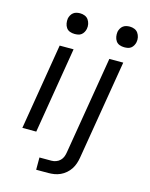

<svg xmlns="http://www.w3.org/2000/svg" viewBox="-137 -819 874 1120"><g transform="rotate(15 300.0 -259.0)"><path d="M52 0 138 -520H222L136 0ZM204 -608Q189 -608 175.5 -613Q162 -618 154 -629.5Q146 -641 143.5 -655.5Q141 -670 143 -685Q145 -695 150.5 -705Q156 -715 164.5 -721.5Q173 -728 183.5 -730.5Q194 -733 205 -733Q220 -733 233.5 -727.5Q247 -722 255 -710.5Q263 -699 266 -684.5Q269 -670 266 -655Q264 -645 258.5 -635Q253 -625 244.5 -618.5Q236 -612 225.5 -610Q215 -608 204 -608ZM193 215V141H266Q279 141 293 136Q307 131 317.5 120.5Q328 110 333 96.5Q338 83 340 69L438 -520H522L422 81Q419 99 413 117Q407 135 396.5 151Q386 167 371 180Q356 193 338.5 201Q321 209 302.5 212Q284 215 266 215ZM504 -608Q489 -608 475.5 -613Q462 -618 454 -629.5Q446 -641 443.5 -655.5Q441 -670 443 -685Q445 -695 450.5 -705Q456 -715 464.5 -721.5Q473 -728 483.5 -730.5Q494 -733 505 -733Q520 -733 533.5 -727.5Q547 -722 555 -710.5Q563 -699 566 -684.5Q569 -670 566 -655Q564 -645 558.5 -635Q553 -625 544.5 -618.5Q536 -612 525.5 -610Q515 -608 504 -608Z"/></g></svg>

Font: Iosevka Aile
Style: Italic
Weight: 400
Italic angle: -9°
Designer: Belleve Invis
Foundry: Belleve Invis
Version: Version 28.0.1; ttfautohint (v1.8.4)